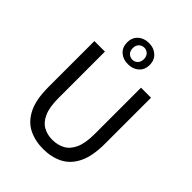

<svg xmlns="http://www.w3.org/2000/svg" viewBox="-249 -1002 1139 1139"><g transform="rotate(45 321.0 -432.5)"><path d="M320.8 12.2Q252.9 12.2 199.2 -14.6Q145.5 -41.5 114.5 -103.3Q83.5 -165 83.5 -270V-655.8H171.9V-267.1Q171.9 -189.5 191.7 -145.5Q211.4 -101.6 245.1 -83.3Q278.8 -64.9 320.8 -64.9Q364.3 -64.9 398.9 -83Q433.6 -101.1 454.1 -145.3Q474.6 -189.5 474.6 -267.1V-655.8H558.6V-270Q558.6 -164.6 527.6 -102.8Q496.6 -41 442.9 -14.4Q389.2 12.2 320.8 12.2ZM321.3 -699.2Q279.3 -699.2 252.7 -723.1Q226.1 -747.1 226.1 -788.1Q226.1 -828.1 252.7 -852.5Q279.3 -877 321.3 -877Q362.3 -877 389.2 -852.5Q416 -828.1 416 -788.1Q416 -747.1 389.2 -723.1Q362.3 -699.2 321.3 -699.2ZM321.3 -736.8Q339.8 -736.8 353.5 -750.2Q367.2 -763.7 367.2 -788.1Q367.2 -811 353.5 -824.5Q339.8 -837.9 321.3 -837.9Q301.3 -837.9 287.6 -824.5Q273.9 -811 273.9 -788.1Q273.9 -763.7 287.6 -750.2Q301.3 -736.8 321.3 -736.8Z"/></g></svg>

Font: Varta Medium
Style: Regular
Weight: 500
Designer: Joana Correia, Viktoriya Grabowska, Eben Sorkin
Foundry: Sorkin Type Co.
Version: Version 1.004